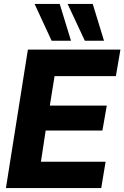

<svg xmlns="http://www.w3.org/2000/svg" viewBox="-20 -951 629 971"><path d="M10 0 121 -700H589L566 -566H256L232 -417H520L498 -291H211L187 -133H514L492 0ZM241 -745 155 -931H282L339 -745ZM409 -745 322 -931H449L506 -745Z"/></svg>

Font: Georama
Style: Bold Italic
Weight: 700
Italic angle: -9°
Designer: Jean-Baptiste Levee
Foundry: Production Type
Version: Version 1.000